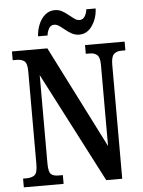

<svg xmlns="http://www.w3.org/2000/svg" viewBox="-60 -957 750 1005"><g transform="rotate(-5 315.0 -455.0)"><path d="M24 0V-46H42Q69 -46 84.5 -57.5Q100 -69 100 -115V-603Q100 -646 84.5 -657Q69 -668 47 -668H24V-714H210L482 -177V-603Q482 -643 467.5 -655.5Q453 -668 430 -668H408V-714H616V-668H594Q570 -668 555.5 -654.5Q541 -641 541 -599V0H457L158 -578V-115Q158 -69 171 -57.5Q184 -46 210 -46H233V0ZM383 -771Q362 -771 344.5 -780.5Q327 -790 312 -802.5Q297 -815 283.5 -824.5Q270 -834 256 -834Q238 -834 228.5 -817.5Q219 -801 217 -781H167Q169 -815 181.5 -844.5Q194 -874 215.5 -892Q237 -910 266 -910Q287 -910 304 -900.5Q321 -891 336 -878.5Q351 -866 364.5 -856.5Q378 -847 391 -847Q409 -847 419 -863.5Q429 -880 431 -900H480Q478 -849 451.5 -810Q425 -771 383 -771Z"/></g></svg>

Font: Noto Serif Bengali ExtraCondensed SemiBold
Style: Regular
Weight: 600
Width: 2
Designer: Juan Bruce, Universal Thirst, Indian Type Foundry and the Monotype Design Team.
Foundry: Monotype Imaging Inc.
Version: Version 2.003; ttfautohint (v1.8.4.7-5d5b)